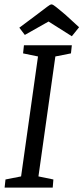

<svg xmlns="http://www.w3.org/2000/svg" viewBox="-20 -854 380 874"><path d="M5 -37 76 -51 153 -597 85 -611 89 -648H307L303 -611L232 -597L155 -51L223 -37L220 0H1ZM68 -728 139 -781Q181 -812 194.5 -823Q208 -834 215 -834Q220 -834 233.5 -823.5Q247 -813 260.5 -801.5Q274 -790 280 -785L340 -730L307 -689L201 -756L93 -695Z"/></svg>

Font: Faustina VF Beta
Style: Italic
Weight: 400
Italic angle: -8°
Designer: Alfonso Garcia
Foundry: Omnibus-Type
Version: Version 1.006